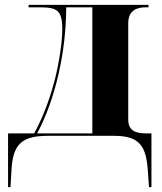

<svg xmlns="http://www.w3.org/2000/svg" viewBox="-20 -556 665 786"><path d="M13 210H23L27 140C33 34 69 0 177 0H445C544 0 578 34 585 140L590 210H600V-10H577C539 -10 505 -19 505 -66V-461C505 -518 547 -526 576 -526H588V-536H97V-526H143C213 -526 235 -514 235 -437C235 -389 224 -309 206 -236C187 -161 160 -84 120 -10H13ZM132 -10C206 -147 251 -344 251 -526H358V-10Z"/></svg>

Font: Noto Serif Display
Style: Bold
Weight: 700
Designer: Monotype Design Team
Foundry: Monotype Imaging Inc.
Version: Version 2.009